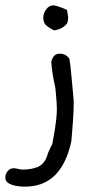

<svg xmlns="http://www.w3.org/2000/svg" viewBox="-90 -494 386 719"><path d="M161 -406Q146 -386 113 -380Q101 -385 86.5 -396Q72 -407 72 -427Q72 -444 83 -459Q94 -474 110 -474Q114 -474 122.5 -471.5Q131 -469 139 -466Q147 -463 153.5 -460Q160 -457 161 -457L165 -430V-424Q165 -414 161 -406ZM186 -116V-105Q186 -63 177 36Q140 205 4 205Q-7 205 -20 203.5Q-33 202 -44 198.5Q-55 195 -62.5 188.5Q-70 182 -70 171Q-70 157 -61 146.5Q-52 136 -39 136Q-31 136 -22.5 138.5Q-14 141 -3 141Q26 141 50.5 131.5Q75 122 86 91Q91 75 96.5 63.5Q102 52 106 45Q112 13 115.5 -9Q119 -31 120.5 -46Q122 -61 122.5 -70Q123 -79 123 -85Q123 -96 122 -110Q121 -124 120 -136.5Q119 -149 118 -157.5Q117 -166 117 -166Q105 -218 102 -262Q109 -293 133 -293Q157 -293 170 -274Q174 -249 177.5 -210Q181 -171 186 -116Z"/></svg>

Font: Gaegu
Style: Regular
Weight: 400
Designer: JIKJI
Foundry: JIKJI
Version: Version 1.00